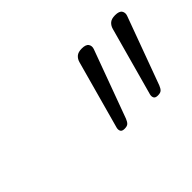

<svg xmlns="http://www.w3.org/2000/svg" viewBox="-52 -1143 595 595"><g transform="rotate(-45 245.5 -846.0)"><path d="M236 -711Q225 -711 222 -717Q219 -723 221 -731L283 -956Q286 -967 294 -974Q302 -981 318 -981Q336 -981 341.5 -972.5Q347 -964 343 -953L261 -730Q257 -720 252 -715.5Q247 -711 236 -711ZM382 -711Q371 -711 368 -717Q365 -723 367 -731L429 -956Q432 -967 440 -974Q448 -981 464 -981Q482 -981 487.5 -972.5Q493 -964 489 -953L407 -730Q403 -720 398 -715.5Q393 -711 382 -711Z"/></g></svg>

Font: Playwrite BE VLG Thin
Style: Regular
Weight: 250
Designer: Veronika Burian, José Scaglione
Foundry: TypeTogether
Version: Version 1.002